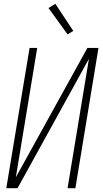

<svg xmlns="http://www.w3.org/2000/svg" viewBox="-20 -986 540 1006"><path d="M13 0 135 -735H175L63 -57L438 -735H496L375 0H334L446 -678L72 0ZM334 -806 234 -944 270 -966 364 -824Z"/></svg>

Font: Iosevka Curly XLtObl
Style: Regular
Weight: 200
Italic angle: -9°
Monospace: yes
Designer: Belleve Invis
Foundry: Belleve Invis
Version: Version 11.1.0; ttfautohint (v1.8.3)